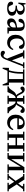

<svg xmlns="http://www.w3.org/2000/svg" viewBox="2535 -3135 810 5920"><g transform="rotate(90 2940.0 -175.0)"><path d="M31 -112Q31 -143 47 -158.5Q63 -174 86 -174Q110 -174 121.5 -159Q133 -144 144 -114Q154 -88 162.5 -72Q171 -56 189 -45Q207 -34 237 -34Q283 -34 316.5 -60.5Q350 -87 350 -140Q350 -195 310.5 -222.5Q271 -250 195 -250H154V-294H195Q324 -294 324 -391Q324 -433 300 -460.5Q276 -488 233 -488Q184 -488 149.5 -449Q115 -410 92 -332L59 -338L79 -558L111 -560L125 -492Q183 -532 258 -532Q304 -532 345 -516.5Q386 -501 411 -471Q436 -441 436 -400Q436 -352 402.5 -324Q369 -296 308 -279V-277Q381 -268 422.5 -232.5Q464 -197 464 -138Q464 -66 401 -28Q338 10 236 10Q143 10 87 -20.5Q31 -51 31 -112Z M592 -218Q657 -280 826 -297V-361Q826 -423 811 -455.5Q796 -488 754 -488Q719 -488 704 -468.5Q689 -449 676 -410Q665 -376 652 -358.5Q639 -341 612 -341Q587 -341 572.5 -357Q558 -373 558 -401Q558 -441 586.5 -471Q615 -501 662 -516.5Q709 -532 763 -532Q840 -532 887 -496Q934 -460 934 -375V-126Q934 -73 940 -44L1013 -38V0L828 4L826 -87H824Q803 -44 762 -17Q721 10 670 10Q616 10 582 -22Q548 -54 548 -113Q548 -177 592 -218ZM726 -71Q751 -71 774 -86Q797 -101 811.5 -127.5Q826 -154 826 -187V-258Q661 -235 661 -141Q661 -108 679 -89.5Q697 -71 726 -71Z M1314 -532Q1382 -532 1434.5 -504.5Q1487 -477 1487 -417Q1487 -385 1471 -369.5Q1455 -354 1432 -354Q1409 -354 1397 -368.5Q1385 -383 1373 -413Q1359 -447 1343.5 -465Q1328 -483 1295 -483Q1259 -483 1229.5 -459.5Q1200 -436 1183 -392Q1166 -348 1166 -290Q1166 -222 1188.5 -173.5Q1211 -125 1249 -100.5Q1287 -76 1332 -76Q1380 -76 1422.5 -104Q1465 -132 1492 -182H1494L1522 -168Q1488 -73 1427 -31.5Q1366 10 1291 10Q1227 10 1173 -18.5Q1119 -47 1086 -105.5Q1053 -164 1053 -250Q1053 -338 1087.5 -401.5Q1122 -465 1181.5 -498.5Q1241 -532 1314 -532Z M1600 78Q1615 78 1626 84Q1637 90 1650 101Q1666 113 1675 117.5Q1684 122 1697 122Q1727 122 1747 92.5Q1767 63 1789 0H1782L1594 -480L1534 -482V-522H1782V-482L1713 -480L1840 -140H1842L1971 -480L1902 -482V-522H2087V-482L2027 -480L1838 0L1811 68Q1754 210 1642 210Q1600 210 1573 191Q1546 172 1546 136Q1546 108 1561.5 93Q1577 78 1600 78Z M2097 152 2067 146 2073 -46H2149Q2176 -144 2188 -227.5Q2200 -311 2200 -414V-480L2120 -482V-522H2607V-482L2527 -480V-46H2609L2615 146L2585 152L2520 0H2162ZM2418 -46V-476H2252V-426Q2252 -315 2240 -229Q2228 -143 2199 -46Z M3183 -482 3111 -480V-294H3137Q3161 -294 3177.5 -316.5Q3194 -339 3216 -387Q3238 -433 3255.5 -461.5Q3273 -490 3302 -511Q3331 -532 3372 -532Q3412 -532 3437.5 -512.5Q3463 -493 3463 -457Q3463 -428 3447 -413.5Q3431 -399 3411 -399Q3396 -399 3385 -406.5Q3374 -414 3362 -427Q3351 -439 3344 -444Q3337 -449 3328 -449Q3313 -449 3299.5 -429.5Q3286 -410 3267 -372Q3245 -330 3230.5 -307Q3216 -284 3197 -272V-268Q3250 -258 3282.5 -226Q3315 -194 3349 -139Q3378 -96 3398 -73.5Q3418 -51 3447 -44L3471 -38V0H3295Q3256 -92 3230 -143.5Q3204 -195 3177.5 -222Q3151 -249 3121 -249H3111V-42L3183 -40V0H2931V-40L3002 -42V-249H2993Q2963 -249 2936.5 -222Q2910 -195 2883 -143Q2856 -91 2818 0H2642V-38L2666 -44Q2695 -51 2715 -73.5Q2735 -96 2764 -139Q2798 -194 2830.5 -226Q2863 -258 2916 -268V-272Q2897 -284 2882.5 -307Q2868 -330 2846 -372Q2827 -410 2813.5 -429.5Q2800 -449 2785 -449Q2776 -449 2769 -444Q2762 -439 2751 -427Q2738 -413 2728 -406Q2718 -399 2703 -399Q2682 -399 2666 -413.5Q2650 -428 2650 -457Q2650 -493 2675.5 -512.5Q2701 -532 2741 -532Q2782 -532 2811 -511Q2840 -490 2857.5 -461.5Q2875 -433 2897 -387Q2919 -339 2935.5 -316.5Q2952 -294 2976 -294H3002V-480L2931 -482V-522H3183Z M3799 -75Q3849 -75 3892 -103Q3935 -131 3962 -182H3964L3992 -168Q3958 -73 3895.5 -31.5Q3833 10 3756 10Q3691 10 3636.5 -18.5Q3582 -47 3549 -105.5Q3516 -164 3516 -251Q3516 -338 3550.5 -402Q3585 -466 3644.5 -499Q3704 -532 3777 -532Q3867 -532 3916 -482Q3965 -432 3965 -348Q3965 -330 3961 -306L3959 -304H3624V-286Q3624 -215 3649 -167.5Q3674 -120 3714 -97.5Q3754 -75 3799 -75ZM3840 -351Q3841 -358 3841 -373Q3841 -425 3818.5 -454.5Q3796 -484 3756 -484Q3711 -484 3677 -448.5Q3643 -413 3630 -351Z M4120 -42V-480L4040 -482V-522H4301V-482L4229 -480V-296H4460V-480L4388 -482V-522H4648V-482L4568 -480V-42L4648 -40V0H4388V-40L4460 -42V-249H4229V-42L4301 -40V0H4040V-40Z M4777 -42V-480L4697 -482V-522H4958V-482L4886 -480V-115L5135 -522H5310V-482L5230 -480V-42L5310 -40V0H5049V-40L5121 -42V-407L4872 0H4697V-40Z M5344 -522H5516L5637 -333L5721 -444V-481L5648 -482V-522H5880V-482L5814 -480L5666 -287L5822 -42L5880 -40V0H5617V-40L5691 -42L5585 -207L5460 -42L5528 -40V0H5334V-40L5393 -42L5556 -252L5410 -480L5344 -482Z"/></g></svg>

Font: Minipax
Style: Bold
Weight: 500
Designer: Raphaël Ronot, Igor Stepanchenko (Cyrillic)
Foundry: steppetype
Version: Version 1.002